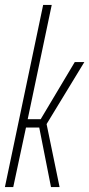

<svg xmlns="http://www.w3.org/2000/svg" viewBox="-20 -763 364 783"><path d="M0 0 156 -743H191L93 -277H146L285 -510H324L170 -257L223 0H188L140 -243H86L34 0Z"/></svg>

Font: Saira UltraCondensed Thin
Style: Italic
Weight: 250
Width: 1
Italic angle: -12°
Designer: Hector Gatti with collaboration of the Omnibus-Type team
Foundry: Omnibus-Type
Version: Version 1.101